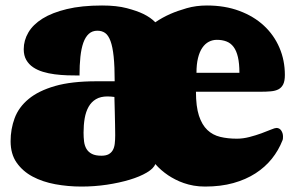

<svg xmlns="http://www.w3.org/2000/svg" viewBox="-20 -667 1074 699"><path d="M733.4 -647Q798.8 -647 851.3 -627.4Q903.8 -607.9 940.7 -573.7Q977.5 -539.6 997.3 -493.4Q1017.1 -447.3 1017.1 -394Q1017.1 -372.1 1011 -359.9Q1004.9 -347.7 993.7 -341.8Q982.4 -335.9 965.8 -334.5Q949.2 -333 928.2 -333H693.4Q693.4 -279.3 704.3 -245.8Q715.3 -212.4 734.9 -193.8Q754.4 -175.3 781.7 -168.7Q809.1 -162.1 842.3 -162.1Q864.7 -162.1 888.2 -168.2Q911.6 -174.3 931.6 -181.6Q951.7 -189 966.3 -195.1Q981 -201.2 986.3 -201.2Q997.6 -201.2 1003.9 -191.7Q1010.3 -182.1 1010.3 -169.9Q1010.3 -166 1010 -162.6Q1009.8 -159.2 1008.3 -155.8Q994.1 -119.6 969.7 -89.1Q945.3 -58.6 910.2 -35.9Q875 -13.2 829.3 -0.5Q783.7 12.2 726.6 12.2Q704.6 12.2 685.3 8.8Q666 5.4 649.2 -0.5Q632.3 -6.3 618.2 -13.7Q604 -21 592.3 -28.8Q565.4 -46.9 545.4 -69.8Q539.6 -53.7 514.4 -38.8Q489.3 -23.9 452.1 -12.7Q415 -1.5 369.4 5.4Q323.7 12.2 276.4 12.2Q227.5 12.2 181.2 3.7Q134.8 -4.9 98.6 -24.2Q62.5 -43.5 40.5 -75Q18.6 -106.4 18.6 -152.8Q18.6 -197.3 33.4 -237.1Q48.3 -276.9 84.2 -306.6Q120.1 -336.4 180.2 -353.8Q240.2 -371.1 330.6 -371.1H397.5Q397.5 -425.3 393.8 -460.9Q390.1 -496.6 382.3 -517.6Q374.5 -538.6 362.8 -546.9Q351.1 -555.2 334.5 -555.2Q315.9 -555.2 303.5 -543.9Q291 -532.7 283.4 -511.5Q275.9 -490.2 272.7 -460.2Q269.5 -430.2 269.5 -392.1Q248.5 -392.1 225.3 -392.8Q202.1 -393.6 179.4 -396.5Q156.7 -399.4 136.5 -405.5Q116.2 -411.6 100.6 -422.1Q85 -432.6 75.7 -448.7Q66.4 -464.8 66.4 -487.8Q66.4 -520 83.3 -548.8Q100.1 -577.6 135 -599.4Q169.9 -621.1 223.6 -634Q277.3 -647 351.6 -647Q404.8 -647 441.9 -637.2Q479 -627.4 502 -616.2Q528.8 -603 545.4 -585.9Q570.3 -603 600.1 -616.2Q625.5 -627.4 659.7 -637.2Q693.8 -647 733.4 -647ZM349.1 -100.1Q365.2 -100.1 375 -105.2Q384.8 -110.4 390.4 -119.9Q396 -129.4 397.7 -143.3Q399.4 -157.2 399.4 -174.8Q399.4 -189.9 398.9 -213.4Q398.4 -236.8 397.9 -259.3Q397 -285.6 396.5 -314Q389.6 -314.9 383.5 -315.4Q377.4 -315.9 371.1 -315.9Q346.2 -315.9 329.3 -305.9Q312.5 -295.9 302.5 -278.1Q292.5 -260.3 288.3 -236.1Q284.2 -211.9 284.2 -184.1Q284.2 -167 286.1 -151.6Q288.1 -136.2 294.9 -124.8Q301.8 -113.3 314.7 -106.7Q327.6 -100.1 349.1 -100.1ZM769.5 -522Q753.9 -522 740.2 -514.9Q726.6 -507.8 716.6 -493.2Q706.5 -478.5 700.9 -455.8Q695.3 -433.1 695.3 -401.9H851.6Q851.6 -436 846.2 -459.2Q840.8 -482.4 830.3 -496.3Q819.8 -510.3 804.4 -516.1Q789.1 -522 769.5 -522Z"/></svg>

Font: Corben
Style: Bold
Weight: 700
Designer: vernon adams
Foundry: vernon adams
Version: Version 1.101; ttfautohint (v1.6)